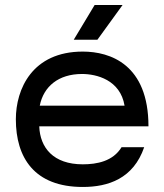

<svg xmlns="http://www.w3.org/2000/svg" viewBox="-20 -729 651 763"><path d="M309 14C410 14 510 -19 553 -144H463C429 -88 365 -76 309 -76C192 -76 139 -142 136 -227H570C570 -473 418 -524 309 -524C108 -524 43 -375 43 -255C43 -103 116 14 309 14ZM138 -309C153 -385 212 -435 306 -435C363 -435 458 -412 475 -309ZM273 -571H367L467 -709H356Z"/></svg>

Font: Hibana 45 SubMedium
Style: Regular
Weight: 500
Width: 6
Designer: pygmalion
Foundry: ybstudio
Version: Version 2021.007;FEAKit 1.0